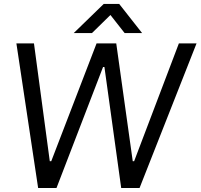

<svg xmlns="http://www.w3.org/2000/svg" viewBox="-20 -946 1009 966"><path d="M171.9 0H264.2L498.5 -608.9H505.4L589.8 0H682.1L968.8 -727.5H879.9L654.8 -134.8H647.9L564.9 -727.5H465.8L237.8 -134.8H230.5L150.9 -727.5H62.5ZM351.1 -779.8H442.9L535.6 -870.6L606.9 -779.8H694.8L579.6 -926.3H502Z"/></svg>

Font: Guggenheim Sans Display
Style: Italic
Weight: 400
Italic angle: -7°
Designer: Modified by Tom Baber under direction of Pentagram Design 2023
Foundry: rsms
Version: Version 1.001;Glyphs 3.1.2 (3151)